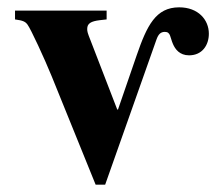

<svg xmlns="http://www.w3.org/2000/svg" viewBox="-20 -490 599 524"><path d="M271 -461H21V-437C43 -434 49 -431 55 -423C64 -411 101 -331 121 -282L241 14H267L407 -382C412 -396 418 -403 430 -403C446 -403 444 -388 452 -370C458 -356 470 -339 496 -339C532 -339 550 -367 550 -398C550 -436 521 -470 469 -470C405 -470 381 -420 353 -339L302 -191H300L227 -380C219 -400 218 -404 218 -411C218 -426 228 -432 253 -435L271 -437Z"/></svg>

Font: XITS
Style: Bold
Weight: 700
Designer: MicroPress Inc., with final additions and corrections provided by Coen Hoffman, Elsevier (retired)
Version: Version 1.302